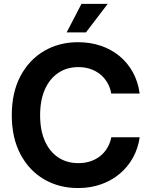

<svg xmlns="http://www.w3.org/2000/svg" viewBox="-20 -955 778 986"><path d="M380.4 10.7Q283.2 10.7 206.3 -34.2Q129.4 -79.1 85 -163.1Q40.5 -247.1 40.5 -363.3Q40.5 -480.5 85.2 -564.5Q129.9 -648.4 206.8 -693.4Q283.7 -738.3 380.4 -738.3Q443.4 -738.3 497.6 -720Q551.8 -701.7 593.8 -667Q635.7 -632.3 662.4 -583.7Q689 -535.2 697.3 -474.6H551.3Q545.9 -505.9 531 -531Q516.1 -556.2 494.1 -573.7Q472.2 -591.3 444.1 -600.8Q416 -610.4 382.8 -610.4Q323.2 -610.4 279.1 -580.6Q234.9 -550.8 210.4 -495.6Q186 -440.4 186 -363.3Q186 -286.1 210.4 -231Q234.9 -175.8 279.1 -146.5Q323.2 -117.2 382.8 -117.2Q415 -117.2 443.1 -126.2Q471.2 -135.3 493.4 -152.6Q515.6 -169.9 530.5 -194.6Q545.4 -219.2 551.8 -250H697.3Q689.5 -194.3 663.6 -146.7Q637.7 -99.1 596.4 -64Q555.2 -28.8 500.5 -9Q445.8 10.7 380.4 10.7ZM322.3 -788.6 398.4 -935.1H533.2L421.4 -788.6Z"/></svg>

Font: Inter Cardless Tabular Bold
Style: Bold
Weight: 700
Designer: Rasmus Andersson
Foundry: rsms
Version: Version 4.000;git-4fc901f